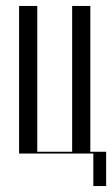

<svg xmlns="http://www.w3.org/2000/svg" viewBox="-20 -515 376 644"><path d="M44 0H293V109H336V-6H283V-495H222V-6H105V-495H44Z"/></svg>

Font: Moniqa Display
Style: Regular
Weight: 400
Designer: Rajesh Rajput
Foundry: Rajesh Rajput
Version: Version 1.000